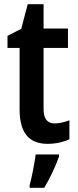

<svg xmlns="http://www.w3.org/2000/svg" viewBox="-20 -680 374 921"><path d="M243 -88C206 -88 189 -111 189 -157V-450H306V-543H189V-660H113L82 -542L16 -508V-450H74V-155C74 -39 122 10 209 10C248 10 286 1 313 -12V-103C288 -94 265 -88 243 -88ZM263 71V61H151C146 103 132 173 122 209V221H192C220 175 247 117 263 71Z"/></svg>

Font: Noto Sans Sinhala UI Condensed SemiBold
Style: Regular
Weight: 600
Width: 3
Designer: Jelle Bosma - Monotype Design Team
Foundry: Monotype Imaging Inc.
Version: Version 2.006